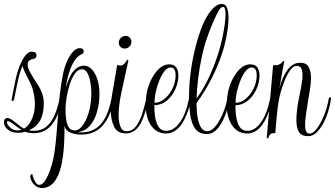

<svg xmlns="http://www.w3.org/2000/svg" viewBox="-41 -676 1698 973"><path d="M129 -1Q109 -1 88 -8Q68 -3 53 -3Q18 -3 -1.5 -19.5Q-21 -36 -21 -55Q-21 -78 -2 -78Q9 -78 34 -58Q50 -45 61.5 -36.5Q73 -28 81 -24Q103 -37 117 -65Q136 -103 136 -150Q136 -167 133 -185Q130 -203 125 -223Q119 -243 108 -265Q97 -287 86.5 -307.5Q76 -328 73 -342Q58 -307 49 -263Q40 -219 30 -172Q28 -164 22 -164Q17 -164 18 -172Q21 -187 26 -213Q31 -239 37 -268Q43 -297 50 -318Q63 -359 81.5 -386.5Q100 -414 119 -414H122Q144 -414 144 -395Q144 -380 127 -377Q99 -373 99 -348Q99 -331 115 -303.5Q131 -276 147 -252Q164 -227 172.5 -202.5Q181 -178 181 -152Q181 -47 105 -16Q117 -13 128 -13Q169 -13 194.5 -34.5Q220 -56 235.5 -92Q251 -128 260 -172Q262 -179 267 -179Q272 -179 272 -172Q259 -92 223.5 -46.5Q188 -1 129 -1ZM50 -15Q61 -15 68 -19Q58 -24 47.5 -31.5Q37 -39 24 -49Q7 -62 -2 -62Q-6 -62 -6 -56Q-6 -52 -2.5 -45.5Q1 -39 9 -31Q25 -15 50 -15Z M171 277Q151 277 133.5 261Q116 245 112 219Q114 207 120 207Q125 207 125 216Q139 261 158 261Q180 261 202 213Q213 189 222 158Q231 127 236 89Q245 26 254 -103Q261 -213 278 -299Q285 -334 298 -364Q311 -394 328 -413Q345 -432 362 -432Q383 -432 383 -415Q383 -405 371 -400Q329 -382 303 -287Q299 -271 296.5 -257.5Q294 -244 293 -232Q310 -292 333 -317.5Q356 -343 384 -343Q408 -343 425.5 -323.5Q443 -304 453 -272Q463 -240 463 -201Q463 -155 451.5 -112Q440 -69 415.5 -40Q391 -11 352 -6Q357 -5 362 -5Q367 -5 372 -5Q431 -5 468.5 -45.5Q506 -86 523 -172Q524 -178 530 -178Q535 -178 535 -172Q522 -91 481.5 -42.5Q441 6 371 6Q340 6 315.5 -4Q291 -14 286 -39Q286 9 284 48.5Q282 88 278 117Q256 277 171 277ZM338 -15Q356 -15 371.5 -32.5Q387 -50 398.5 -77.5Q410 -105 416 -137.5Q422 -170 422 -200Q422 -227 417.5 -256Q413 -285 402.5 -305Q392 -325 374 -325Q354 -325 338.5 -303Q323 -281 312.5 -248.5Q302 -216 296.5 -181.5Q291 -147 291 -121Q291 -67 302 -41Q313 -15 338 -15Z M596 0Q553 0 536.5 -35.5Q520 -71 520 -120Q520 -155 526 -191Q538 -263 553 -347Q562 -344 568 -344Q588 -344 600 -368Q602 -373 606 -373Q610 -373 609 -366Q605 -350 596 -307.5Q587 -265 572 -197Q567 -172 563.5 -144.5Q560 -117 560 -93Q560 -59 569 -35Q578 -11 600 -11Q630 -11 649 -37Q668 -63 680 -100.5Q692 -138 699 -172Q700 -179 706 -179Q711 -179 711 -172Q692 -81 665.5 -40.5Q639 0 596 0ZM591 -430Q578 -430 569.5 -438.5Q561 -447 561 -460Q561 -474 571.5 -484Q582 -494 596 -494Q608 -494 616.5 -485.5Q625 -477 625 -464Q625 -450 615 -440Q605 -430 591 -430Z M789 0Q758 -4 737.5 -24.5Q717 -45 707 -76Q697 -107 697 -141Q697 -231 738 -295Q774 -350 816 -350Q841 -350 852 -334.5Q863 -319 863 -293Q863 -258 847 -223Q831 -188 803.5 -165.5Q776 -143 741 -143Q741 -23 791 -14Q795 -13 802 -13Q839 -13 869.5 -54.5Q900 -96 916 -172Q918 -182 923 -182Q929 -182 928 -172Q886 11 789 0ZM742 -155Q769 -155 793.5 -175.5Q818 -196 833.5 -228Q849 -260 849 -294Q849 -334 823 -334Q808 -334 793.5 -316.5Q779 -299 767.5 -271Q756 -243 749 -212.5Q742 -182 742 -155Z M1006 3Q967 3 948 -24Q929 -51 923 -94.5Q917 -138 917 -189Q917 -244 924.5 -303.5Q932 -363 945.5 -420Q959 -477 976.5 -525Q994 -573 1015 -604Q1049 -656 1083 -656Q1102 -656 1109.5 -636.5Q1117 -617 1117 -585Q1117 -545 1107 -493.5Q1097 -442 1083 -401Q1041 -274 955 -153Q955 -119 959.5 -86.5Q964 -54 976 -32.5Q988 -11 1009 -11Q1027 -11 1043.5 -28Q1060 -45 1074 -71Q1088 -97 1097.5 -124.5Q1107 -152 1110 -172Q1112 -179 1117 -179Q1123 -179 1122 -172Q1115 -131 1099.5 -90.5Q1084 -50 1061 -23.5Q1038 3 1006 3ZM955 -177Q989 -223 1016 -280Q1043 -337 1065 -405Q1074 -433 1082.5 -469.5Q1091 -506 1096.5 -542.5Q1102 -579 1102 -604Q1102 -621 1099 -631Q1096 -641 1089 -641Q1079 -641 1068 -623Q1057 -605 1038 -561Q1019 -517 1005 -475Q991 -433 983 -394Q970 -335 963.5 -281Q957 -227 955 -177Z M1200 0Q1169 -4 1148.5 -24.5Q1128 -45 1118 -76Q1108 -107 1108 -141Q1108 -231 1149 -295Q1185 -350 1227 -350Q1252 -350 1263 -334.5Q1274 -319 1274 -293Q1274 -258 1258 -223Q1242 -188 1214.5 -165.5Q1187 -143 1152 -143Q1152 -23 1202 -14Q1206 -13 1213 -13Q1250 -13 1280.5 -54.5Q1311 -96 1327 -172Q1329 -182 1334 -182Q1340 -182 1339 -172Q1297 11 1200 0ZM1153 -155Q1180 -155 1204.5 -175.5Q1229 -196 1244.5 -228Q1260 -260 1260 -294Q1260 -334 1234 -334Q1219 -334 1204.5 -316.5Q1190 -299 1178.5 -271Q1167 -243 1160 -212.5Q1153 -182 1153 -155Z M1311 24Q1310 22 1311 18L1343 -346Q1347 -345 1353 -345Q1378 -345 1392 -364Q1394 -367 1396 -367Q1401 -367 1399 -361Q1397 -353 1391 -321Q1385 -289 1375 -227Q1389 -286 1416 -322Q1443 -358 1480 -358Q1512 -358 1523.5 -336Q1535 -314 1535 -281Q1535 -253 1529.5 -221Q1524 -189 1519 -158Q1514 -125 1509.5 -95Q1505 -65 1505 -42Q1505 -23 1510 -11Q1515 1 1528 1Q1546 1 1566 -26Q1586 -53 1602 -93.5Q1618 -134 1624 -172Q1625 -175 1626 -179Q1627 -183 1631 -183Q1636 -183 1636.5 -179.5Q1637 -176 1636 -172Q1632 -143 1622 -110.5Q1612 -78 1596.5 -49.5Q1581 -21 1562 -3.5Q1543 14 1521 14Q1487 14 1474 -7Q1461 -28 1461 -67Q1461 -106 1470 -158Q1478 -198 1485 -234.5Q1492 -271 1492 -297Q1492 -318 1485.5 -330Q1479 -342 1462 -342Q1446 -342 1431.5 -323Q1417 -304 1405 -276Q1393 -248 1384.5 -219.5Q1376 -191 1373 -173Q1366 -137 1361.5 -87.5Q1357 -38 1354 -1Q1328 -4 1321 18Q1320 22 1316 24Q1313 26 1311 24Z"/></svg>

Font: Updock
Style: Regular
Weight: 400
Designer: Robert E. Leuschke
Foundry: Robert E. Leuschke
Version: Version 1.010; ttfautohint (v1.8.4.7-5d5b)